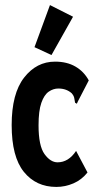

<svg xmlns="http://www.w3.org/2000/svg" viewBox="-20 -726 390 757"><path d="M202 11Q122 11 74 -48.5Q26 -108 26 -233Q26 -357 75 -420Q124 -483 197 -483Q244 -483 277.5 -463.5Q311 -444 330 -409L287 -326L283 -317L276 -321Q274 -329 273 -338Q272 -347 263 -358Q242 -377 210 -377Q190 -377 172 -364.5Q154 -352 143 -320.5Q132 -289 132 -232Q132 -151 155.5 -118.5Q179 -86 207 -86Q250 -86 280 -131L325 -46Q302 -17 269.5 -3Q237 11 202 11ZM183 -509 116 -540 177 -706 268 -660Z"/></svg>

Font: Inconsolata ExtraCondensed Black
Style: Regular
Weight: 900
Width: 2
Monospace: yes
Designer: Raph Levien, Cyreal, Brenton Simpson
Foundry: Raph Levien, Cyreal, Google
Version: Version 3.001; ttfautohint (v1.8.2.53-6de2)